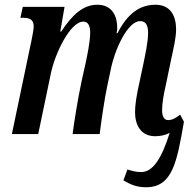

<svg xmlns="http://www.w3.org/2000/svg" viewBox="-20 -565 806 809"><path d="M688 -59C672 -59 663 -74 663 -100C663 -128 669 -166 679 -208L702 -319C710 -356 722 -405 722 -441C722 -496 700 -545 635 -545C570 -545 518 -509 475 -425H471C473 -432 474 -440 474 -446C474 -497 453 -545 390 -545C333 -545 287 -507 238 -432H234L252 -536H76L66 -490H78C104 -490 122 -483 122 -454C122 -442 118 -422 114 -401L30 0H141L194 -254C211 -339 276 -474 331 -474C355 -474 360 -449 360 -428C360 -389 347 -329 341 -300L324 -224C309 -154 291 -44 286 0H400C405 -44 422 -159 432 -203L446 -269C464 -360 519 -477 571 -476C597 -476 604 -454 604 -426C604 -388 591 -331 585 -300L568 -220C554 -158 549 -121 549 -92C549 -39 573 9 634 9C657 9 677 4 695 -5C661 103 624 160 575 160C550 160 533 154 517 149L500 195C531 213 556 224 595 224C706 224 725 121 755 -52L739 -82C720 -67 705 -59 688 -59Z"/></svg>

Font: Noto Serif Condensed Semi
Style: Italic
Weight: 600
Width: 3
Italic angle: -12°
Designer: Monotype Design Team
Foundry: Monotype Imaging Inc.
Version: Version 1.901